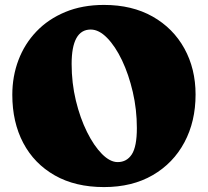

<svg xmlns="http://www.w3.org/2000/svg" viewBox="-20 -740 844 780"><path d="M402.5 -720Q516.5 -720 600 -672.8Q683.5 -625.5 729 -543Q774.5 -460.5 774.5 -356Q774.5 -246.5 729.2 -161.8Q684 -77 600.5 -28.5Q517 20 402.5 20Q286 20 202.5 -27.5Q119 -75 74.5 -159.2Q30 -243.5 30 -355Q30 -430 55 -496Q80 -562 128 -612.2Q176 -662.5 245.2 -691.2Q314.5 -720 402.5 -720ZM536 -220Q536 -295 519.5 -366.2Q503 -437.5 475.8 -494.8Q448.5 -552 415.2 -586Q382 -620 348.5 -620Q271 -620 271 -480Q271 -403 288.2 -331.5Q305.5 -260 333.5 -203.8Q361.5 -147.5 394.2 -114.5Q427 -81.5 458 -81.5Q495 -81.5 515.5 -113Q536 -144.5 536 -220Z"/></svg>

Font: Fraunces 9pt S100 Black
Style: Regular
Weight: 900
Version: Version 1.000; ttfautohint (v1.8.3)